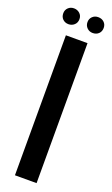

<svg xmlns="http://www.w3.org/2000/svg" viewBox="-169 -866 525 901"><g transform="rotate(20 94.0 -415.5)"><path d="M148 -699V0H40V-699ZM-7 -792Q-7 -809 4.5 -820Q16 -831 33 -831Q50 -831 62 -820Q74 -809 74 -792Q74 -774 62 -763Q50 -752 33 -752Q16 -752 4.5 -763Q-7 -774 -7 -792ZM114 -792Q114 -809 125.5 -820Q137 -831 154 -831Q172 -831 183.5 -820Q195 -809 195 -792Q195 -774 183.5 -763Q172 -752 154 -752Q137 -752 125.5 -763.5Q114 -775 114 -792Z"/></g></svg>

Font: Moniqa Extra Bold Narrow Heading
Style: Regular
Weight: 800
Width: 4
Designer: Rajesh Rajput
Foundry: Rajesh Rajput
Version: Version 1.000;December 15, 2022;FontCreator 14.0.0.2794 32-b